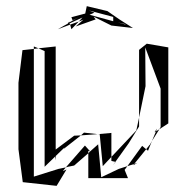

<svg xmlns="http://www.w3.org/2000/svg" viewBox="-20 -589 598 624"><path d="M90 -15V-430L53 -426L40 -320V-104L54 3L164 15L196 -38L184 -33L194 -45L170 -40ZM125 -423V-47L159 -80L161 -68V-82L190 -110L187 -105L243 -149L221 -148L161 -103V-438L105 -432ZM432 -427V-207L453 -309L452 -434V-435L502 -301V-176L498 -169L527 -188V-435L457 -447ZM309 -13 299 -120 273 -97H274H273L267 -91V-10H396L385 -37L394 -49L366 -40ZM304 -153 314 -49 342 -79V-157L297 -153ZM201 -47 194 -45 256 -116 273 -97 267 -99V-91L221 -51ZM423 -165 432 -207V-178L398 -123L355 -63L342 -66V-79ZM442 -115 455 -104 416 -56 394 -49ZM253 -158 297 -153 243 -149ZM487 -162 498 -169 474 -131ZM461 -99 474 -131 466 -117 463 -114 455 -104ZM90 -438 105 -432 90 -430ZM427 -60 416 -56 413 -52ZM490 -171 482 -159 487 -162ZM356 -63H355L347 -52ZM463 -115 466 -118V-117L463 -115ZM432 -179V-178V-174ZM368 -526 329 -553 262 -569 257 -545 212 -533 216 -523 236 -533 205 -516V-519L200 -512L189 -506L198 -510L189 -506L168 -494L208 -509L206 -513L248 -532L236 -519L251 -525L226 -503L291 -526L284 -535L342 -506L412 -498L368 -526ZM287 -548 269 -555 348 -534V-520L271 -541ZM208 -509 236 -519 212 -494ZM386 -511 389 -509 363 -516ZM189 -506 182 -503Z"/></svg>

Font: Quebrada
Style: Regular
Weight: 400
Designer: deFharo
Foundry: deFharo
Version: Version 1.034 2012